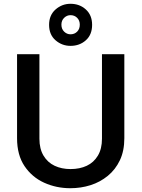

<svg xmlns="http://www.w3.org/2000/svg" viewBox="-20 -986 747 1013"><path d="M466 -855Q466 -803 433 -773.5Q400 -744 352 -744Q307 -744 273 -773.5Q239 -803 239 -855Q239 -906 273 -936Q307 -966 352 -966Q400 -966 433 -936Q466 -906 466 -855ZM401 -856Q401 -878 387 -892Q373 -906 352 -906Q333 -906 318.5 -892Q304 -878 304 -856Q304 -833 318.5 -819Q333 -805 352 -805Q373 -805 387 -819Q401 -833 401 -856ZM70 -700H188V-254Q188 -201 209.5 -165Q231 -129 268 -111.5Q305 -94 352 -94Q401 -94 438 -111.5Q475 -129 496.5 -165Q518 -201 518 -254V-700H636V-257Q636 -190 612.5 -140.5Q589 -91 548.5 -58Q508 -25 457.5 -9Q407 7 351 7Q277 7 213 -22Q149 -51 109.5 -109.5Q70 -168 70 -257Z"/></svg>

Font: Albert Sans SemiBold
Style: Regular
Weight: 600
Designer: Andreas Rasmussen
Foundry: a.Foundry
Version: Version 1.025